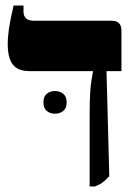

<svg xmlns="http://www.w3.org/2000/svg" viewBox="-20 -667 478 694"><path d="M304 7V-253Q304 -303 306 -332.5Q308 -362 311 -379Q314 -396 316 -408V-410H86Q45 -410 26.5 -433.5Q8 -457 8 -507Q8 -534 12.5 -564.5Q17 -595 29 -647H65V-625Q65 -592 103 -592H384Q419 -592 419 -556V-410H365L375 -30Q361 -15 351 -7.5Q341 0 323 7ZM137 -297Q137 -318 149 -328Q161 -338 179 -338Q196 -338 208.5 -328Q221 -318 221 -297Q221 -276 208.5 -266Q196 -256 179 -256Q161 -256 149 -266Q137 -276 137 -297Z"/></svg>

Font: Noto Serif Hebrew Condensed Black
Style: Regular
Weight: 900
Width: 3
Designer: Monotype Design Team
Foundry: Monotype Imaging Inc.
Version: Version 2.004; ttfautohint (v1.8.4.7-5d5b)